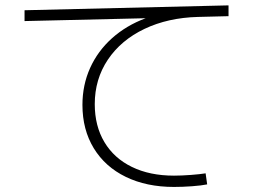

<svg xmlns="http://www.w3.org/2000/svg" viewBox="-20 -703 978 729"><path d="M293 -304.7Q293 -379.9 322 -444.6Q351.1 -509.3 405.3 -557.9Q459.5 -606.4 533.2 -633.8L73.2 -623V-664.1L847.7 -682.6V-641.6L731.4 -638.7Q617.7 -635.7 528.6 -593.3Q439.5 -550.8 389.6 -476.6Q339.8 -402.3 339.8 -307.6Q339.8 -224.6 376.5 -163.3Q413.1 -102.1 481 -69.1Q548.8 -36.1 640.6 -36.1Q669.4 -36.1 704.8 -38.8Q740.2 -41.5 760.7 -44.9L766.6 -2.9Q745.1 1.5 708.7 4.2Q672.4 6.8 640.6 6.8Q536.1 6.8 457.5 -31.5Q378.9 -69.8 335.9 -140.4Q293 -210.9 293 -304.7Z"/></svg>

Font: Pretendard ExtraLight
Style: Regular
Weight: 200
Designer: Base glyphs from Inter by Rasmus Andersson; Hangeul glyphs from Noto Sans CJK(Source Han Sans) by Jang Soo-young and Kan
Foundry: Kil Hyung-jin
Version: Version 1.309